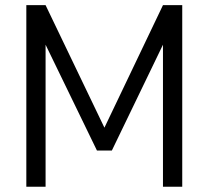

<svg xmlns="http://www.w3.org/2000/svg" viewBox="-20 -710 793 730"><path d="M672.9 -690.4V0H599.6V-540L405.3 -137.7H348.6L153.3 -540V0H80.1V-690.4H153.3L377 -224.6L599.6 -690.4Z"/></svg>

Font: Altinn-DIN
Style: Regular
Weight: 400
Designer: Charles Nix
Foundry: Altinn
Version: Version 2.00